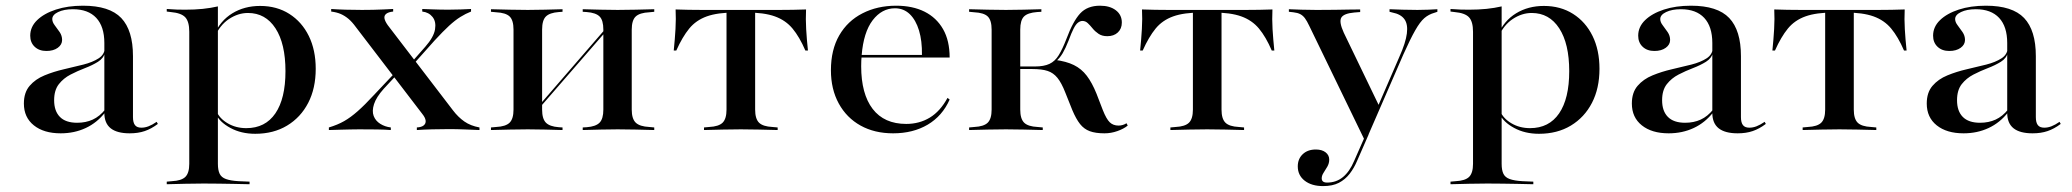

<svg xmlns="http://www.w3.org/2000/svg" viewBox="-20 -447 7124 660"><path d="M338.7 -207.3V-299.2Q338.7 -355.6 310.9 -385.5Q283.1 -415.3 230.6 -415.3Q200 -415.3 179.8 -405.6Q159.7 -396 159.7 -381.5Q159.7 -371 168.1 -360.1Q176.6 -349.2 185.1 -336.7Q193.5 -324.2 193.5 -309.7Q193.5 -293.5 178.6 -282.7Q163.7 -271.8 139.5 -271.8Q114.5 -271.8 99.2 -286.3Q83.9 -300.8 83.9 -324.2Q83.9 -354.8 107.7 -377.8Q131.5 -400.8 172.2 -414.1Q212.9 -427.4 265.3 -427.4Q356.5 -427.4 396.8 -385.1Q437.1 -342.7 437.1 -254V-207.3ZM188.7 11.3Q130.6 11.3 96.4 -16.1Q62.1 -43.5 62.1 -91.1Q62.1 -129 81.9 -152Q101.6 -175 133.1 -187.9Q164.5 -200.8 199.6 -208.9Q234.7 -216.9 266.5 -225Q298.4 -233.1 319 -246.4Q339.5 -259.7 340.3 -282.3L341.1 -266.9Q336.3 -246.8 316.9 -234.7Q297.6 -222.6 272.2 -212.9Q246.8 -203.2 222.6 -190.7Q198.4 -178.2 182.3 -157.7Q166.1 -137.1 166.1 -102.4Q166.1 -65.3 185.9 -45.2Q205.6 -25 245.2 -25Q275 -25 298.8 -35.9Q322.6 -46.8 341.9 -71V-61.3Q313.7 -25 274.6 -6.9Q235.5 11.3 188.7 11.3ZM437.1 -44.4Q437.1 -25.8 444 -16.9Q450.8 -8.1 466.1 -8.1Q478.2 -8.1 490.7 -12.9Q503.2 -17.7 518.5 -28.2L522.6 -21Q500 -4 477.4 3.6Q454.8 11.3 425.8 11.3Q382.3 11.3 360.5 -6Q338.7 -23.4 338.7 -58.9V-207.3H437.1Z M679.8 183.9Q646 183.9 617.3 184.7Q588.7 185.5 553.2 186.3V177.4L571 175.8Q604 174.2 617.3 160.9Q630.6 147.6 630.6 116.1V-207.3H729V116.1Q729 137.9 735.1 150.4Q741.1 162.9 756.9 168.5Q772.6 174.2 800 175.8L837.9 177.4V186.3Q808.1 185.5 782.3 185.1Q756.5 184.7 731.9 184.3Q707.3 183.9 679.8 183.9ZM874.2 -426.6Q931.5 -426.6 974.6 -399.2Q1017.7 -371.8 1041.5 -323.4Q1065.3 -275 1065.3 -210.5Q1065.3 -143.5 1039.5 -93.5Q1013.7 -43.5 966.9 -15.3Q920.2 12.9 857.3 12.9Q808.9 12.9 771.8 -7.3Q734.7 -27.4 721.8 -55.6L724.2 -64.5Q734.7 -39.5 762.9 -23Q791.1 -6.5 826.6 -6.5Q891.9 -6.5 926.6 -57.3Q961.3 -108.1 961.3 -202.4Q961.3 -296.8 927 -349.6Q892.7 -402.4 832.3 -402.4Q798.4 -402.4 766.9 -381.5Q735.5 -360.5 717.7 -319.4L716.1 -327.4Q737.1 -375.8 778.6 -401.2Q820.2 -426.6 874.2 -426.6ZM630.6 -207.3V-337.9Q630.6 -372.6 616.9 -387.5Q603.2 -402.4 566.9 -405.6L553.2 -407.3V-416.1Q575 -414.5 587.9 -414.1Q600.8 -413.7 616.9 -413.7Q649.2 -413.7 677 -416.5Q704.8 -419.4 729 -425V-416.1V-207.3Z M1412.9 0V-8.9Q1429 -9.7 1436.7 -16.1Q1444.4 -22.6 1443.1 -32.7Q1441.9 -42.7 1431.5 -55.6L1203.2 -354Q1190.3 -371.8 1177.8 -382.3Q1165.3 -392.7 1151.6 -398.8Q1137.9 -404.8 1118.5 -407.3V-416.1Q1140.3 -414.5 1168.1 -413.7Q1196 -412.9 1224.2 -412.9Q1244.4 -412.9 1262.5 -413.3Q1280.6 -413.7 1297.6 -414.5Q1314.5 -415.3 1331.5 -416.1V-407.3Q1315.3 -405.6 1307.7 -399.6Q1300 -393.5 1301.6 -383.9Q1303.2 -374.2 1312.9 -360.5L1537.1 -67.7Q1554.8 -44.4 1576.2 -29.4Q1597.6 -14.5 1628.2 -8.9V0Q1605.6 -0.8 1578.2 -2Q1550.8 -3.2 1523.4 -3.2Q1495.2 -3.2 1465.3 -2.4Q1435.5 -1.6 1412.9 0ZM1110.5 0V-8.9Q1140.3 -17.7 1162.9 -30.6Q1185.5 -43.5 1209.7 -64.9Q1233.9 -86.3 1264.5 -119.4L1345.2 -204.8L1352.4 -199.2L1299.2 -141.9Q1273.4 -112.9 1265.7 -89.1Q1258.1 -65.3 1264.5 -48.4Q1271 -31.5 1287.1 -21.4Q1303.2 -11.3 1323.4 -8.9V0Q1304.8 -1.6 1275.4 -2Q1246 -2.4 1214.5 -2.4Q1199.2 -2.4 1184.3 -2Q1169.4 -1.6 1151.6 -1.2Q1133.9 -0.8 1110.5 0ZM1393.5 -217.7 1387.1 -224.2 1441.9 -286.3Q1471 -319.4 1475.4 -346Q1479.8 -372.6 1466.9 -388.7Q1454 -404.8 1431.5 -407.3V-416.1Q1450 -415.3 1463.7 -414.9Q1477.4 -414.5 1490.7 -414.1Q1504 -413.7 1519.4 -413.7Q1544.4 -413.7 1563.3 -414.5Q1582.3 -415.3 1599.2 -416.1V-407.3Q1580.6 -400 1562.5 -388.7Q1544.4 -377.4 1523.8 -358.5Q1503.2 -339.5 1474.2 -308.1Z M2103.2 -2.4Q2071.8 -2.4 2044.8 -1.6Q2017.7 -0.8 1983.1 0V-8.9L1996.8 -9.7Q2028.2 -12.1 2041.1 -25.4Q2054 -38.7 2054 -70.2V-207.3H2151.6V-70.2Q2151.6 -38.7 2165.3 -25.4Q2179 -12.1 2212.1 -10.5L2229 -8.9V0Q2194.4 -0.8 2165.3 -1.6Q2136.3 -2.4 2103.2 -2.4ZM1794.4 -2.4Q1761.3 -2.4 1732.3 -1.6Q1703.2 -0.8 1667.7 0V-8.9L1685.5 -10.5Q1718.5 -12.1 1731.9 -25.4Q1745.2 -38.7 1745.2 -70.2V-345.2Q1745.2 -377.4 1731.9 -390.3Q1718.5 -403.2 1685.5 -404.8L1667.7 -406.5V-415.3Q1703.2 -414.5 1732.3 -413.7Q1761.3 -412.9 1794.4 -412.9Q1825.8 -412.9 1852.8 -413.7Q1879.8 -414.5 1913.7 -415.3V-406.5L1900.8 -405.6Q1869.4 -403.2 1856.5 -390.3Q1843.5 -377.4 1843.5 -345.2V-70.2Q1843.5 -38.7 1856.5 -25.4Q1869.4 -12.1 1900.8 -9.7L1913.7 -8.9V0Q1879.8 -0.8 1852.8 -1.6Q1825.8 -2.4 1794.4 -2.4ZM2054 -207.3V-345.2Q2054 -377.4 2041.1 -390.3Q2028.2 -403.2 1996.8 -405.6L1983.1 -406.5V-415.3Q2017.7 -414.5 2044.8 -413.7Q2071.8 -412.9 2103.2 -412.9Q2136.3 -412.9 2165.3 -413.7Q2194.4 -414.5 2229 -415.3V-406.5L2212.1 -404.8Q2179 -403.2 2165.3 -390.3Q2151.6 -377.4 2151.6 -345.2V-207.3ZM1804.8 -41.9 1804 -50.8 2084.7 -375 2086.3 -366.1Z M2526.6 -2.4Q2493.5 -2.4 2464.5 -1.6Q2435.5 -0.8 2400 0V-8.9L2417.7 -10.5Q2450.8 -12.1 2464.1 -25.4Q2477.4 -38.7 2477.4 -70.2V-207.3H2575.8V-70.2Q2575.8 -38.7 2589.1 -25.4Q2602.4 -12.1 2635.5 -10.5L2653.2 -8.9V0Q2617.7 -0.8 2588.7 -1.6Q2559.7 -2.4 2526.6 -2.4ZM2507.3 -404Q2446.8 -404 2409.7 -390.7Q2372.6 -377.4 2349.2 -348.8Q2325.8 -320.2 2304.8 -273.4H2296Q2300 -312.1 2302 -347.2Q2304 -382.3 2302.4 -414.5Q2325 -413.7 2347.6 -413.3Q2370.2 -412.9 2392.7 -412.9H2507.3H2546H2660.5Q2683.1 -412.9 2705.6 -413.3Q2728.2 -413.7 2750.8 -414.5Q2749.2 -381.5 2751.2 -346.8Q2753.2 -312.1 2757.3 -273.4H2748.4Q2728.2 -320.2 2704.4 -348.8Q2680.6 -377.4 2643.5 -390.7Q2606.5 -404 2546 -404ZM2477.4 -207.3V-407.3H2575.8V-207.3Z M3050 11.3Q2986.3 11.3 2938.3 -15.3Q2890.3 -41.9 2863.3 -91.1Q2836.3 -140.3 2836.3 -205.6Q2836.3 -275.8 2864.9 -325.4Q2893.5 -375 2944.8 -401.2Q2996 -427.4 3060.5 -427.4Q3116.9 -427.4 3158.1 -406.9Q3199.2 -386.3 3221.8 -346.8Q3244.4 -307.3 3244.4 -249.2H2904L2902.4 -258.1H3149.2Q3150 -306.5 3139.1 -342.3Q3128.2 -378.2 3107.3 -398.4Q3086.3 -418.5 3056.5 -418.5Q3011.3 -418.5 2979.8 -377.4Q2948.4 -336.3 2941.9 -256.5V-254.8Q2941.1 -246.8 2940.7 -238.3Q2940.3 -229.8 2940.3 -219.4Q2940.3 -124.2 2979.8 -72.6Q3019.4 -21 3095.2 -21Q3140.3 -21 3176.2 -42.7Q3212.1 -64.5 3237.1 -110.5L3244.4 -104.8Q3219.4 -48.4 3169 -18.5Q3118.5 11.3 3050 11.3Z M3388.7 -207.3V-345.2Q3388.7 -377.4 3375.4 -390.3Q3362.1 -403.2 3329 -404.8L3311.3 -406.5V-415.3Q3346.8 -414.5 3375.8 -413.7Q3404.8 -412.9 3437.9 -412.9Q3470.2 -412.9 3498 -413.7Q3525.8 -414.5 3559.7 -415.3V-406.5L3545.2 -405.6Q3512.9 -403.2 3500 -390.3Q3487.1 -377.4 3487.1 -345.2V-207.3ZM3437.9 -2.4Q3404.8 -2.4 3375.8 -1.6Q3346.8 -0.8 3311.3 0V-8.9L3329 -10.5Q3362.1 -12.1 3375.4 -25.4Q3388.7 -38.7 3388.7 -70.2V-207.3H3487.1V-70.2Q3487.1 -38.7 3500.4 -25.4Q3513.7 -12.1 3546.8 -10.5L3564.5 -8.9V0Q3529 -0.8 3500 -1.6Q3471 -2.4 3437.9 -2.4ZM3776.6 11.3Q3746 11.3 3726.2 4Q3706.5 -3.2 3692.7 -20.6Q3679 -37.9 3666.1 -68.5L3641.9 -129Q3629 -162.1 3614.9 -179.4Q3600.8 -196.8 3581 -203.2Q3561.3 -209.7 3529 -209.7H3480.6V-218.5H3537.9Q3568.5 -218.5 3587.5 -227.4Q3606.5 -236.3 3619.4 -257.3Q3632.3 -278.2 3646 -313.7Q3668.5 -374.2 3693.1 -400.8Q3717.7 -427.4 3761.3 -427.4Q3795.2 -427.4 3815.7 -411.7Q3836.3 -396 3836.3 -369.4Q3836.3 -348.4 3822.6 -335.5Q3808.9 -322.6 3786.3 -322.6Q3768.5 -322.6 3756.5 -330.6Q3744.4 -338.7 3735.9 -349.2Q3727.4 -359.7 3719.4 -367.3Q3711.3 -375 3700.8 -375Q3693.5 -375 3685.9 -369.4Q3678.2 -363.7 3670.6 -348.8Q3662.9 -333.9 3653.2 -307.3Q3642.7 -280.6 3632.7 -263.7Q3622.6 -246.8 3609.7 -236.3L3606.5 -241.1Q3645.2 -236.3 3671.4 -223.4Q3697.6 -210.5 3715.7 -186.7Q3733.9 -162.9 3749.2 -125L3771 -68.5Q3783.1 -37.9 3794.8 -26.6Q3806.5 -15.3 3825 -15.3Q3839.5 -15.3 3852.4 -23.4L3856.5 -15.3Q3842.7 -4 3821 3.6Q3799.2 11.3 3776.6 11.3Z M4129.8 -2.4Q4096.8 -2.4 4067.7 -1.6Q4038.7 -0.8 4003.2 0V-8.9L4021 -10.5Q4054 -12.1 4067.3 -25.4Q4080.6 -38.7 4080.6 -70.2V-207.3H4179V-70.2Q4179 -38.7 4192.3 -25.4Q4205.6 -12.1 4238.7 -10.5L4256.5 -8.9V0Q4221 -0.8 4191.9 -1.6Q4162.9 -2.4 4129.8 -2.4ZM4110.5 -404Q4050 -404 4012.9 -390.7Q3975.8 -377.4 3952.4 -348.8Q3929 -320.2 3908.1 -273.4H3899.2Q3903.2 -312.1 3905.2 -347.2Q3907.3 -382.3 3905.6 -414.5Q3928.2 -413.7 3950.8 -413.3Q3973.4 -412.9 3996 -412.9H4110.5H4149.2H4263.7Q4286.3 -412.9 4308.9 -413.3Q4331.5 -413.7 4354 -414.5Q4352.4 -381.5 4354.4 -346.8Q4356.5 -312.1 4360.5 -273.4H4351.6Q4331.5 -320.2 4307.7 -348.8Q4283.9 -377.4 4246.8 -390.7Q4209.7 -404 4149.2 -404ZM4080.6 -207.3V-407.3H4179V-207.3Z M4670.2 33.1 4480.6 -358.1Q4472.6 -375 4465.7 -384.3Q4458.9 -393.5 4449.6 -398.4Q4440.3 -403.2 4425.8 -404.8L4410.5 -406.5V-415.3Q4429.8 -414.5 4453.2 -413.7Q4476.6 -412.9 4503.2 -412.9H4506.5H4512.1Q4542.7 -412.9 4569 -413.3Q4595.2 -413.7 4617.3 -414.1Q4639.5 -414.5 4655.6 -414.5V-405.6L4635.5 -404Q4599.2 -400.8 4590.7 -386.3Q4582.3 -371.8 4599.2 -334.7L4721 -82.3L4712.1 -71L4790.3 -251.6Q4812.1 -300 4816.1 -331.9Q4820.2 -363.7 4807.7 -381Q4795.2 -398.4 4766.1 -404L4756.5 -406.5V-415.3Q4777.4 -414.5 4801.2 -413.7Q4825 -412.9 4852.4 -412.9Q4874.2 -412.9 4890.3 -413.7Q4906.5 -414.5 4921 -415.3V-406.5L4911.3 -403.2Q4891.1 -397.6 4876.2 -384.7Q4861.3 -371.8 4844.8 -342.7Q4828.2 -313.7 4804 -259.7L4676.6 33.1ZM4528.2 192.7Q4488.7 192.7 4464.9 174.2Q4441.1 155.6 4441.1 125Q4441.1 99.2 4458.1 83.1Q4475 66.9 4503.2 66.9Q4524.2 66.9 4536.7 76.6Q4549.2 86.3 4549.2 101.6Q4549.2 114.5 4542.7 125.8Q4536.3 137.1 4529.8 146.8Q4523.4 156.5 4523.4 166.1Q4523.4 180.6 4541.9 180.6Q4573.4 180.6 4596.4 161.7Q4619.4 142.7 4634.7 106.5L4676.6 11.3L4684.7 15.3L4645.2 105.6Q4634.7 130.6 4619.4 150.4Q4604 170.2 4582.3 181.5Q4560.5 192.7 4528.2 192.7Z M5092.7 183.9Q5058.9 183.9 5030.2 184.7Q5001.6 185.5 4966.1 186.3V177.4L4983.9 175.8Q5016.9 174.2 5030.2 160.9Q5043.5 147.6 5043.5 116.1V-207.3H5141.9V116.1Q5141.9 137.9 5148 150.4Q5154 162.9 5169.8 168.5Q5185.5 174.2 5212.9 175.8L5250.8 177.4V186.3Q5221 185.5 5195.2 185.1Q5169.4 184.7 5144.8 184.3Q5120.2 183.9 5092.7 183.9ZM5287.1 -426.6Q5344.4 -426.6 5387.5 -399.2Q5430.6 -371.8 5454.4 -323.4Q5478.2 -275 5478.2 -210.5Q5478.2 -143.5 5452.4 -93.5Q5426.6 -43.5 5379.8 -15.3Q5333.1 12.9 5270.2 12.9Q5221.8 12.9 5184.7 -7.3Q5147.6 -27.4 5134.7 -55.6L5137.1 -64.5Q5147.6 -39.5 5175.8 -23Q5204 -6.5 5239.5 -6.5Q5304.8 -6.5 5339.5 -57.3Q5374.2 -108.1 5374.2 -202.4Q5374.2 -296.8 5339.9 -349.6Q5305.6 -402.4 5245.2 -402.4Q5211.3 -402.4 5179.8 -381.5Q5148.4 -360.5 5130.6 -319.4L5129 -327.4Q5150 -375.8 5191.5 -401.2Q5233.1 -426.6 5287.1 -426.6ZM5043.5 -207.3V-337.9Q5043.5 -372.6 5029.8 -387.5Q5016.1 -402.4 4979.8 -405.6L4966.1 -407.3V-416.1Q4987.9 -414.5 5000.8 -414.1Q5013.7 -413.7 5029.8 -413.7Q5062.1 -413.7 5089.9 -416.5Q5117.7 -419.4 5141.9 -425V-416.1V-207.3Z M5866.1 -207.3V-299.2Q5866.1 -355.6 5838.3 -385.5Q5810.5 -415.3 5758.1 -415.3Q5727.4 -415.3 5707.3 -405.6Q5687.1 -396 5687.1 -381.5Q5687.1 -371 5695.6 -360.1Q5704 -349.2 5712.5 -336.7Q5721 -324.2 5721 -309.7Q5721 -293.5 5706 -282.7Q5691.1 -271.8 5666.9 -271.8Q5641.9 -271.8 5626.6 -286.3Q5611.3 -300.8 5611.3 -324.2Q5611.3 -354.8 5635.1 -377.8Q5658.9 -400.8 5699.6 -414.1Q5740.3 -427.4 5792.7 -427.4Q5883.9 -427.4 5924.2 -385.1Q5964.5 -342.7 5964.5 -254V-207.3ZM5716.1 11.3Q5658.1 11.3 5623.8 -16.1Q5589.5 -43.5 5589.5 -91.1Q5589.5 -129 5609.3 -152Q5629 -175 5660.5 -187.9Q5691.9 -200.8 5727 -208.9Q5762.1 -216.9 5794 -225Q5825.8 -233.1 5846.4 -246.4Q5866.9 -259.7 5867.7 -282.3L5868.5 -266.9Q5863.7 -246.8 5844.4 -234.7Q5825 -222.6 5799.6 -212.9Q5774.2 -203.2 5750 -190.7Q5725.8 -178.2 5709.7 -157.7Q5693.5 -137.1 5693.5 -102.4Q5693.5 -65.3 5713.3 -45.2Q5733.1 -25 5772.6 -25Q5802.4 -25 5826.2 -35.9Q5850 -46.8 5869.4 -71V-61.3Q5841.1 -25 5802 -6.9Q5762.9 11.3 5716.1 11.3ZM5964.5 -44.4Q5964.5 -25.8 5971.4 -16.9Q5978.2 -8.1 5993.5 -8.1Q6005.6 -8.1 6018.1 -12.9Q6030.6 -17.7 6046 -28.2L6050 -21Q6027.4 -4 6004.8 3.6Q5982.3 11.3 5953.2 11.3Q5909.7 11.3 5887.9 -6Q5866.1 -23.4 5866.1 -58.9V-207.3H5964.5Z M6303.2 -2.4Q6270.2 -2.4 6241.1 -1.6Q6212.1 -0.8 6176.6 0V-8.9L6194.4 -10.5Q6227.4 -12.1 6240.7 -25.4Q6254 -38.7 6254 -70.2V-207.3H6352.4V-70.2Q6352.4 -38.7 6365.7 -25.4Q6379 -12.1 6412.1 -10.5L6429.8 -8.9V0Q6394.4 -0.8 6365.3 -1.6Q6336.3 -2.4 6303.2 -2.4ZM6283.9 -404Q6223.4 -404 6186.3 -390.7Q6149.2 -377.4 6125.8 -348.8Q6102.4 -320.2 6081.5 -273.4H6072.6Q6076.6 -312.1 6078.6 -347.2Q6080.6 -382.3 6079 -414.5Q6101.6 -413.7 6124.2 -413.3Q6146.8 -412.9 6169.4 -412.9H6283.9H6322.6H6437.1Q6459.7 -412.9 6482.3 -413.3Q6504.8 -413.7 6527.4 -414.5Q6525.8 -381.5 6527.8 -346.8Q6529.8 -312.1 6533.9 -273.4H6525Q6504.8 -320.2 6481 -348.8Q6457.3 -377.4 6420.2 -390.7Q6383.1 -404 6322.6 -404ZM6254 -207.3V-407.3H6352.4V-207.3Z M6879.8 -207.3V-299.2Q6879.8 -355.6 6852 -385.5Q6824.2 -415.3 6771.8 -415.3Q6741.1 -415.3 6721 -405.6Q6700.8 -396 6700.8 -381.5Q6700.8 -371 6709.3 -360.1Q6717.7 -349.2 6726.2 -336.7Q6734.7 -324.2 6734.7 -309.7Q6734.7 -293.5 6719.8 -282.7Q6704.8 -271.8 6680.6 -271.8Q6655.6 -271.8 6640.3 -286.3Q6625 -300.8 6625 -324.2Q6625 -354.8 6648.8 -377.8Q6672.6 -400.8 6713.3 -414.1Q6754 -427.4 6806.5 -427.4Q6897.6 -427.4 6937.9 -385.1Q6978.2 -342.7 6978.2 -254V-207.3ZM6729.8 11.3Q6671.8 11.3 6637.5 -16.1Q6603.2 -43.5 6603.2 -91.1Q6603.2 -129 6623 -152Q6642.7 -175 6674.2 -187.9Q6705.6 -200.8 6740.7 -208.9Q6775.8 -216.9 6807.7 -225Q6839.5 -233.1 6860.1 -246.4Q6880.6 -259.7 6881.5 -282.3L6882.3 -266.9Q6877.4 -246.8 6858.1 -234.7Q6838.7 -222.6 6813.3 -212.9Q6787.9 -203.2 6763.7 -190.7Q6739.5 -178.2 6723.4 -157.7Q6707.3 -137.1 6707.3 -102.4Q6707.3 -65.3 6727 -45.2Q6746.8 -25 6786.3 -25Q6816.1 -25 6839.9 -35.9Q6863.7 -46.8 6883.1 -71V-61.3Q6854.8 -25 6815.7 -6.9Q6776.6 11.3 6729.8 11.3ZM6978.2 -44.4Q6978.2 -25.8 6985.1 -16.9Q6991.9 -8.1 7007.3 -8.1Q7019.4 -8.1 7031.9 -12.9Q7044.4 -17.7 7059.7 -28.2L7063.7 -21Q7041.1 -4 7018.5 3.6Q6996 11.3 6966.9 11.3Q6923.4 11.3 6901.6 -6Q6879.8 -23.4 6879.8 -58.9V-207.3H6978.2Z"/></svg>

Font: Playfair 144pt SemiExpanded SemiBold
Style: Regular
Weight: 600
Width: 6
Designer: Claus Eggers Sørensen
Foundry: Claus Eggers Sørensen
Version: Version 2.203